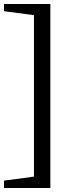

<svg xmlns="http://www.w3.org/2000/svg" viewBox="-20 -750 390 961"><path d="M232 -730V191H0V154L150 134V-674L0 -694V-730Z"/></svg>

Font: Piazzolla Medium
Style: Regular
Weight: 500
Designer: Juan Pablo del Peral
Foundry: Huerta Tipografica
Version: Version 1.330